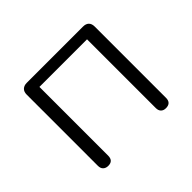

<svg xmlns="http://www.w3.org/2000/svg" viewBox="-118 -644 810 810"><g transform="rotate(-45 287.0 -239.5)"><path d="M84 -25V-450Q84 -467 93.5 -476Q103 -485 119 -485H455Q472 -485 481 -476Q490 -467 490 -450V-25Q490 6 459 6Q445 6 437 -2Q429 -10 429 -25V-435H145V-25Q145 6 115 6Q101 6 92.5 -2Q84 -10 84 -25Z"/></g></svg>

Font: SN Pro Light
Style: Regular
Weight: 300
Designer: Tobias Whetton
Foundry: Supernotes
Version: Version 1.002